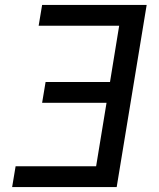

<svg xmlns="http://www.w3.org/2000/svg" viewBox="-20 -755 640 775"><path d="M29 0 43 -84H368L410 -340H150L164 -424H424L461 -651H136L150 -735H572L451 0Z"/></svg>

Font: Iosevka Custom Medium Oblique
Style: Regular
Weight: 500
Italic angle: -9°
Designer: Belleve Invis
Foundry: Belleve Invis
Version: Version 27.0.1